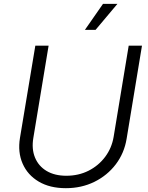

<svg xmlns="http://www.w3.org/2000/svg" viewBox="-20 -964 768 995"><path d="M321.3 11.2Q238.3 11.2 180.7 -22.9Q123 -57.1 97.2 -116.2Q71.3 -175.3 83.5 -249.5L163.1 -727.5H231.9L152.8 -249.5Q143.1 -191.9 161.4 -147.5Q179.7 -103 221.4 -78.1Q263.2 -53.2 323.7 -53.2Q387.2 -53.2 439 -79.3Q490.7 -105.5 524.9 -151.1Q559.1 -196.8 568.8 -254.4L647 -727.5H715.8L636.2 -245.1Q624 -170.4 580.1 -112.5Q536.1 -54.7 469.2 -21.7Q402.3 11.2 321.3 11.2ZM419.9 -809.1 513.7 -943.8H588.4L475.1 -809.1Z"/></svg>

Font: Inter 17pt Light
Style: Italic
Weight: 300
Italic angle: -9.3988°
Version: Version 4.001;git-66647c0bb